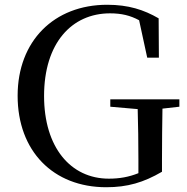

<svg xmlns="http://www.w3.org/2000/svg" viewBox="-20 -769 786 806"><path d="M443 -321 558 -311C560 -241 561 -172 561 -101V-42C521 -26 482 -19 437 -19C276 -19 165 -151 165 -366C165 -588 281 -713 442 -713C490 -713 527 -704 564 -684L598 -527H647L646 -692C584 -728 519 -749 430 -749C207 -749 54 -597 54 -367C54 -135 203 17 426 17C515 17 583 -3 660 -48V-99C660 -179 661 -248 662 -313L733 -321V-352H443Z"/></svg>

Font: Source Han Serif CN Medium
Style: Regular
Weight: 500
Designer: Ryoko NISHIZUKA 西塚涼子 (kana & ideographs); Frank Grießhammer (Latin, Greek & Cyrillic); Wenlong ZHANG 张文龙 (bopomofo); San
Foundry: Adobe
Version: Version 2.002;hotconv 1.1.0;makeotfexe 2.6.0